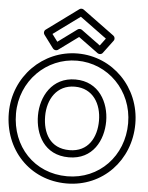

<svg xmlns="http://www.w3.org/2000/svg" viewBox="-75 -1235 1027 1332"><g transform="rotate(5 438.5 -568.5)"><path d="M252.1 -984.8 438 -1121 623.9 -984.8 585.8 -933.8 452.8 -1031.2C443.8 -1037.7 431.2 -1037 423.2 -1031.2L290.2 -933.8ZM202.2 -1010.2C190.9 -1001.9 188.9 -985.9 197 -975L265 -884C272.2 -874.4 288.2 -870.4 299.8 -878.8L438 -980L576.2 -878.8C586 -871.7 602.5 -872.6 611 -884L679 -975C687.4 -986.3 684.7 -1002.2 673.8 -1010.2L452.8 -1172.2C444.7 -1178.1 432.2 -1178.7 423.2 -1172.2ZM48 -413C48 -640.6 226.1 -815 439 -815C653.9 -815 829 -640.7 829 -413C829 -184.8 661.7 -10 439 -10C209.3 -10 48 -184.5 48 -413ZM-2 -413C-2 -159.5 180.7 40 439 40C690.3 40 879 -159.2 879 -413C879 -667.3 682.1 -865 439 -865C197.9 -865 -2 -667.4 -2 -413ZM201 -413C201 -283.4 266.5 -142 439 -142C607.6 -142 676 -283.2 676 -413C676 -543.3 603.5 -684 439 -684C275.6 -684 201 -543.6 201 -413ZM251 -413C251 -528.4 312.4 -634 439 -634C566.5 -634 626 -528.7 626 -413C626 -296.8 570.4 -192 439 -192C303.5 -192 251 -296.6 251 -413Z"/></g></svg>

Font: Hussar Techniczny
Style: Bold 
Weight: 700
Foundry: Cannot Into Space Fonts
Version: Version 0.77